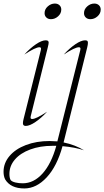

<svg xmlns="http://www.w3.org/2000/svg" viewBox="-87 -703 587 1081"><path d="M164 -629Q164 -651 182 -667Q200 -683 222 -683Q238 -683 248 -673.5Q258 -664 258 -649Q258 -627 240 -611Q222 -595 200 -595Q184 -595 174 -604.5Q164 -614 164 -629ZM42 -9Q42 -19 46 -34L143 -421Q144 -424 144 -429Q144 -437 135 -437Q113 -437 50 -396Q83 -432 115.5 -454Q148 -476 170 -476Q179 -476 183 -473Q187 -470 187 -463Q187 -456 182 -436L86 -49Q85 -46 85 -41Q85 -33 94 -33Q116 -33 178 -74Q146 -39 113 -16.5Q80 6 58 6Q42 6 42 -9ZM480 -649Q480 -627 462 -611Q444 -595 422 -595Q406 -595 396 -604.5Q386 -614 386 -629Q386 -651 404 -667Q422 -683 444 -683Q460 -683 470 -673.5Q480 -664 480 -649ZM408 -462Q408 -452 404 -436L271 99Q335 112 386 143Q335 126 265 120Q234 233 176 295.5Q118 358 50 358Q-27 358 -58 307Q-67 289 -67 264Q-67 215 -33.5 175.5Q0 136 59 113.5Q118 91 192 91Q208 91 236 93L365 -421Q366 -424 366 -429Q366 -437 357 -437Q335 -437 272 -396Q305 -432 337.5 -454Q370 -476 392 -476Q401 -476 404.5 -473Q408 -470 408 -462ZM230 118H208Q139 118 83.5 138.5Q28 159 -3 195Q-34 231 -34 276Q-34 299 -27 311Q-19 320 0 324.5Q19 329 41 329Q103 329 152.5 274Q202 219 230 118Z"/></svg>

Font: Srisakdi
Style: Regular
Weight: 400
Designer: Cadson Demak Co.,Ltd.
Foundry: Cadson Demak Co.,Ltd.
Version: Version 1.000